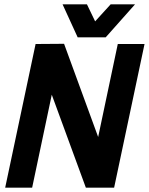

<svg xmlns="http://www.w3.org/2000/svg" viewBox="-20 -870 690 890"><path d="M220 -431 129 0H4L145 -666L277 -667L435 -235L526 -666H650L509 0H378ZM606 -850 470 -697H340L270 -850H383L421 -771L493 -850Z"/></svg>

Font: Epunda Sans
Style: Bold Italic
Weight: 700
Italic angle: -12.0243°
Designer: Simon Atzbach
Foundry: typofactur
Version: Version 2.204; ttfautohint (v1.8.4.7-5d5b)